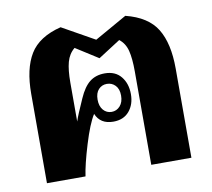

<svg xmlns="http://www.w3.org/2000/svg" viewBox="-67 -640 791 716"><g transform="rotate(-10 328.5 -282.0)"><path d="M55 -338Q55 -433 88.5 -488Q122 -543 206 -564L329 -495L451 -564Q535 -543 568.5 -488Q602 -433 602 -338V0H450V-354Q450 -403 442.5 -432.5Q435 -462 413 -479L329 -425L244 -479Q222 -461 214 -431.5Q206 -402 206 -354V-207Q213 -229 240 -289Q258 -330 281 -348Q304 -366 338 -366Q378 -366 399.5 -339.5Q421 -313 421 -273Q421 -234 399.5 -208.5Q378 -183 339 -183Q290 -183 273 -224Q252 -191 229.5 -117Q207 -43 201 0H55ZM384 -274Q384 -299 371 -312.5Q358 -326 339 -326Q320 -326 307.5 -312.5Q295 -299 295 -274Q295 -249 307.5 -234.5Q320 -220 339 -220Q358 -220 371 -234.5Q384 -249 384 -274Z"/></g></svg>

Font: Trirong Bold
Style: Regular
Weight: 700
Designer: Katatrad Team
Foundry: CadsonDemak
Version: Version 1.000